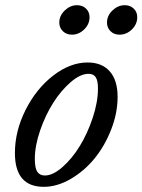

<svg xmlns="http://www.w3.org/2000/svg" viewBox="-20 -704 545 735"><path d="M437.5 -571.3Q416.5 -571.3 403.1 -584.5Q389.6 -597.7 389.6 -617.7Q389.6 -644 410.6 -664.1Q431.6 -684.1 457.5 -684.1Q478.5 -684.1 491.9 -671.1Q505.4 -658.2 505.4 -638.2Q505.4 -611.3 484.9 -591.3Q464.4 -571.3 437.5 -571.3ZM255.4 -571.3Q234.4 -571.3 220.7 -584.5Q207 -597.7 207 -617.7Q207 -644 228 -664.1Q249 -684.1 274.9 -684.1Q295.9 -684.1 309.3 -671.1Q322.8 -658.2 322.8 -638.2Q322.8 -611.3 302.2 -591.3Q281.7 -571.3 255.4 -571.3ZM147.5 11.2Q37.1 11.2 37.1 -118.2Q37.1 -202.1 77.9 -283.2Q118.7 -364.3 183.6 -414.6Q248.5 -464.8 315.4 -464.8Q370.1 -464.8 400.1 -430.9Q430.2 -397 430.2 -333Q430.2 -271 405.5 -208Q380.9 -145 341.8 -97.2Q302.7 -49.3 250.7 -19Q198.7 11.2 147.5 11.2ZM151.9 -32.2Q182.6 -32.2 219.2 -64.5Q255.9 -96.7 285.4 -144.8Q314.9 -192.9 335 -253.2Q355 -313.5 355 -365.7Q355 -395.5 346.4 -408.4Q337.9 -421.4 318.8 -421.4Q287.6 -421.4 250.7 -389.6Q213.9 -357.9 183.8 -310.5Q153.8 -263.2 133.5 -204.3Q113.3 -145.5 113.3 -95.2Q113.3 -60.5 122.8 -46.4Q132.3 -32.2 151.9 -32.2Z"/></svg>

Font: Elstob 6pt
Style: Italic
Weight: 400
Italic angle: -20°
Designer: Peter S. Baker
Version: Version 1.015